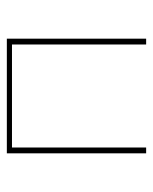

<svg xmlns="http://www.w3.org/2000/svg" viewBox="37 -484 447 561"><g transform="rotate(-90 260.5 -203.5)"><path d="M428 0H411V-392H110V0H93V-407H428Z"/></g></svg>

Font: Ysabeau Thin
Style: Regular
Weight: 200
Designer: Christian Thalmann (Catharsis Fonts)
Version: Version 0.003